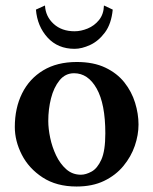

<svg xmlns="http://www.w3.org/2000/svg" viewBox="-20 -670 559 700"><path d="M144 -650Q146 -610 175.5 -583Q205 -556 252 -556Q275 -556 299.5 -566Q324 -576 341 -597Q358 -618 359 -650L391 -635Q386 -583 362.5 -551.5Q339 -520 308.5 -506Q278 -492 252 -492Q191 -492 153.5 -533Q116 -574 111 -635ZM34 -207Q34 -276 60.5 -329.5Q87 -383 137.5 -413.5Q188 -444 260 -444Q321 -444 364 -423.5Q407 -403 433.5 -369.5Q460 -336 472.5 -295.5Q485 -255 485 -216Q485 -178 471.5 -138.5Q458 -99 430 -65Q402 -31 359.5 -10.5Q317 10 259 10Q186 10 135.5 -23Q85 -56 59.5 -106Q34 -156 34 -207ZM250 -403Q218 -403 197 -377Q176 -351 166 -311.5Q156 -272 156 -229Q156 -201 163 -167.5Q170 -134 184.5 -103.5Q199 -73 221.5 -53Q244 -33 275 -33Q293 -33 314 -44.5Q335 -56 349.5 -88Q364 -120 364 -184Q364 -291 332.5 -347Q301 -403 250 -403Z"/></svg>

Font: Libertinus Serif SemiBold
Style: Regular
Weight: 600
Designer: Philipp H. Poll, Khaled Hosny
Foundry: Caleb Maclennan
Version: Version 7.051;RELEASE